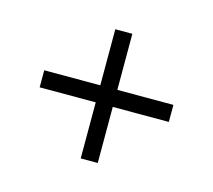

<svg xmlns="http://www.w3.org/2000/svg" viewBox="-77 -525 665 600"><g transform="rotate(-30 256.0 -225.0)"><path d="M88.5 -96.5 384 -392 423 -353 127.5 -57.5ZM88.5 -353 127.5 -392 423 -96.5 384 -57.5Z"/></g></svg>

Font: Newsreader 16pt Medium
Style: Regular
Weight: 500
Designer: Hugues Gentile
Foundry: Production Type
Version: Version 1.003